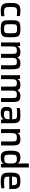

<svg xmlns="http://www.w3.org/2000/svg" viewBox="2152 -2935 791 5135"><g transform="rotate(90 2547.5 -367.5)"><path d="M270 8Q211 8 172.5 -2.5Q134 -13 111 -33.5Q88 -54 77 -85.5Q66 -117 62.5 -159.5Q59 -202 59 -256Q59 -309 63 -351Q67 -393 79.5 -424.5Q92 -456 115 -476.5Q138 -497 175 -507.5Q212 -518 268 -518Q304 -518 343.5 -514Q383 -510 409 -504V-420Q387 -424 354.5 -426.5Q322 -429 295 -429Q252 -429 226.5 -422Q201 -415 188 -396Q175 -377 170.5 -343Q166 -309 166 -255Q166 -200 170.5 -165Q175 -130 188.5 -112Q202 -94 228 -87.5Q254 -81 297 -81Q322 -81 353.5 -83.5Q385 -86 414 -90V-6Q387 0 347 4Q307 8 270 8Z M748 8Q684 8 641.5 0Q599 -8 574.5 -25.5Q550 -43 538.5 -73Q527 -103 523.5 -148Q520 -193 520 -256Q520 -318 523.5 -363Q527 -408 538.5 -438Q550 -468 574.5 -485.5Q599 -503 641.5 -510.5Q684 -518 748 -518Q813 -518 855.5 -510.5Q898 -503 922.5 -485.5Q947 -468 958.5 -438Q970 -408 973.5 -363Q977 -318 977 -256Q977 -193 973.5 -148Q970 -103 958.5 -73Q947 -43 922.5 -25.5Q898 -8 855.5 0Q813 8 748 8ZM748 -81Q794 -81 819 -87Q844 -93 854.5 -111Q865 -129 867.5 -164Q870 -199 870 -256Q870 -313 867.5 -347.5Q865 -382 854.5 -400Q844 -418 819 -423.5Q794 -429 748 -429Q703 -429 678 -423.5Q653 -418 642.5 -400Q632 -382 629.5 -347.5Q627 -313 627 -256Q627 -199 629.5 -164Q632 -129 642.5 -111Q653 -93 678 -87Q703 -81 748 -81Z M1115 0V-510H1213L1216 -442H1223Q1234 -466 1253.5 -483Q1273 -500 1302.5 -509Q1332 -518 1374 -518Q1438 -518 1470 -499.5Q1502 -481 1515 -442H1523Q1534 -466 1554.5 -483Q1575 -500 1605.5 -509Q1636 -518 1678 -518Q1744 -518 1777 -496Q1810 -474 1821 -429.5Q1832 -385 1832 -319V0H1726V-277Q1726 -327 1723 -356.5Q1720 -386 1710.5 -400.5Q1701 -415 1681.5 -419Q1662 -423 1631 -423Q1595 -423 1574 -413.5Q1553 -404 1543 -384.5Q1533 -365 1530 -335Q1527 -305 1527 -263V0H1421V-277Q1421 -327 1417.5 -356.5Q1414 -386 1404.5 -400.5Q1395 -415 1376 -419Q1357 -423 1325 -423Q1290 -423 1269 -413Q1248 -403 1237.5 -383.5Q1227 -364 1224 -333.5Q1221 -303 1221 -263V0Z M1991 0V-510H2089L2092 -442H2099Q2110 -466 2129.5 -483Q2149 -500 2178.5 -509Q2208 -518 2250 -518Q2314 -518 2346 -499.5Q2378 -481 2391 -442H2399Q2410 -466 2430.5 -483Q2451 -500 2481.5 -509Q2512 -518 2554 -518Q2620 -518 2653 -496Q2686 -474 2697 -429.5Q2708 -385 2708 -319V0H2602V-277Q2602 -327 2599 -356.5Q2596 -386 2586.5 -400.5Q2577 -415 2557.5 -419Q2538 -423 2507 -423Q2471 -423 2450 -413.5Q2429 -404 2419 -384.5Q2409 -365 2406 -335Q2403 -305 2403 -263V0H2297V-277Q2297 -327 2293.5 -356.5Q2290 -386 2280.5 -400.5Q2271 -415 2252 -419Q2233 -423 2201 -423Q2166 -423 2145 -413Q2124 -403 2113.5 -383.5Q2103 -364 2100 -333.5Q2097 -303 2097 -263V0Z M2997 8Q2945 8 2909.5 -6Q2874 -20 2856 -52.5Q2838 -85 2838 -141Q2838 -200 2852 -234.5Q2866 -269 2900 -284Q2934 -299 2996 -299Q3006 -299 3025.5 -298.5Q3045 -298 3070.5 -297.5Q3096 -297 3121.5 -296.5Q3147 -296 3168 -295V-319Q3168 -358 3163 -380Q3158 -402 3142.5 -412.5Q3127 -423 3098 -426Q3069 -429 3023 -429Q3001 -429 2971.5 -427.5Q2942 -426 2914 -424Q2886 -422 2871 -419V-503Q2912 -511 2961 -514.5Q3010 -518 3059 -518Q3116 -518 3154.5 -511Q3193 -504 3217 -489Q3241 -474 3253 -450Q3265 -426 3270 -392.5Q3275 -359 3275 -316V0H3177L3173 -66H3167Q3150 -34 3121.5 -17.5Q3093 -1 3060 3.5Q3027 8 2997 8ZM3044 -78Q3069 -78 3089.5 -81.5Q3110 -85 3125.5 -93.5Q3141 -102 3150 -117Q3159 -134 3163.5 -156Q3168 -178 3168 -208V-226H3022Q2989 -226 2971.5 -221Q2954 -216 2948 -200Q2942 -184 2942 -151Q2942 -120 2949 -104.5Q2956 -89 2978.5 -83.5Q3001 -78 3044 -78Z M3433 0V-510H3531L3534 -442H3542Q3554 -467 3574 -483.5Q3594 -500 3626 -509Q3658 -518 3704 -518Q3758 -518 3791 -505.5Q3824 -493 3841 -468Q3858 -443 3864.5 -406Q3871 -369 3871 -319V0H3764V-277Q3764 -327 3760.5 -356.5Q3757 -386 3746 -400.5Q3735 -415 3713.5 -419Q3692 -423 3656 -423Q3616 -423 3592.5 -413Q3569 -403 3557.5 -383Q3546 -363 3542.5 -333Q3539 -303 3539 -263V0Z M4191 8Q4140 8 4105 -4.5Q4070 -17 4049 -46.5Q4028 -76 4018.5 -127Q4009 -178 4009 -254Q4009 -331 4018.5 -382Q4028 -433 4048.5 -462.5Q4069 -492 4103 -505Q4137 -518 4187 -518Q4224 -518 4254 -512Q4284 -506 4307.5 -491.5Q4331 -477 4345 -450H4352V-743H4458V0H4360L4356 -67H4350Q4335 -35 4309.5 -19Q4284 -3 4253 2.5Q4222 8 4191 8ZM4234 -86Q4278 -86 4302.5 -97.5Q4327 -109 4337 -134Q4347 -157 4349.5 -187Q4352 -217 4352 -257Q4352 -295 4349.5 -323.5Q4347 -352 4338 -372Q4327 -399 4302.5 -411Q4278 -423 4234 -423Q4194 -423 4170.5 -417.5Q4147 -412 4135.5 -395.5Q4124 -379 4120 -345.5Q4116 -312 4116 -255Q4116 -198 4120 -164.5Q4124 -131 4136 -114Q4148 -97 4171.5 -91.5Q4195 -86 4234 -86Z M4833 8Q4768 8 4725 -0.5Q4682 -9 4656 -28.5Q4630 -48 4617 -78.5Q4604 -109 4600 -152.5Q4596 -196 4596 -254Q4596 -323 4603 -373Q4610 -423 4632 -455.5Q4654 -488 4700.5 -503Q4747 -518 4825 -518Q4886 -518 4925 -508.5Q4964 -499 4986.5 -479Q5009 -459 5019.5 -427.5Q5030 -396 5033 -352.5Q5036 -309 5036 -254V-220H4703Q4703 -175 4707 -147.5Q4711 -120 4725.5 -105.5Q4740 -91 4771.5 -85.5Q4803 -80 4857 -80Q4880 -80 4907.5 -81Q4935 -82 4964 -85Q4993 -88 5016 -90V-7Q4994 -3 4963 0.5Q4932 4 4898 6Q4864 8 4833 8ZM4934 -277V-296Q4934 -341 4928.5 -367.5Q4923 -394 4910.5 -407.5Q4898 -421 4876.5 -425.5Q4855 -430 4823 -430Q4783 -430 4759.5 -424.5Q4736 -419 4724 -404Q4712 -389 4707.5 -362.5Q4703 -336 4703 -293H4952Z"/></g></svg>

Font: Saira Thin Medium
Style: Regular
Weight: 500
Version: Version 1.101